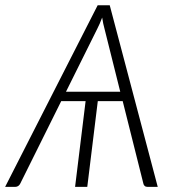

<svg xmlns="http://www.w3.org/2000/svg" viewBox="-45 -728 684 748"><path d="M569.5 0H529.5Q522.5 0 518.5 -3.8Q514.5 -7.5 513.5 -13L433 -334H336L295 0H247.5L288.5 -334H193.5L34 -13Q31.5 -7.5 26.5 -3.8Q21.5 0 14.5 0H-25L335.5 -707.5H382.5ZM212 -370.5H423.5L362 -616.5Q359.5 -625 357.2 -636Q355 -647 353 -659.5Q348.5 -647 343.5 -636Q338.5 -625 334 -616Z"/></svg>

Font: Lato Light
Style: Italic
Weight: 300
Italic angle: -7°
Designer: Lukasz Dziedzic
Foundry: tyPoland Lukasz Dziedzic
Version: Version 2.007; 2014-02-27